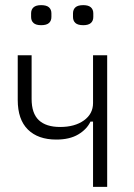

<svg xmlns="http://www.w3.org/2000/svg" viewBox="-20 -727 520 747"><path d="M342 0V-254H332Q318 -224 284.5 -204Q251 -184 199 -184Q128 -184 88.5 -223Q49 -262 49 -338V-512H103V-342Q103 -286 131 -259.5Q159 -233 214 -233Q271 -233 306.5 -258.5Q342 -284 342 -326V-512H397V0ZM140 -629Q120 -629 110.5 -637.5Q101 -646 101 -661V-675Q101 -690 110.5 -698.5Q120 -707 140 -707Q161 -707 170.5 -698.5Q180 -690 180 -675V-661Q180 -646 170.5 -637.5Q161 -629 140 -629ZM304 -629Q283 -629 273.5 -637.5Q264 -646 264 -661V-675Q264 -690 273.5 -698.5Q283 -707 304 -707Q324 -707 333.5 -698.5Q343 -690 343 -675V-661Q343 -646 333.5 -637.5Q324 -629 304 -629Z"/></svg>

Font: IBM Plex Sans Condensed Light
Style: Regular
Weight: 300
Width: 3
Designer: Mike Abbink, Paul van der Laan, Pieter van Rosmalen
Foundry: Bold Monday
Version: Version 3.201